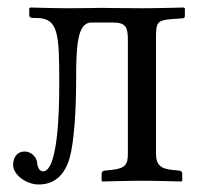

<svg xmlns="http://www.w3.org/2000/svg" viewBox="-20 -482 541 512"><path d="M95 -25C104 -25 114 -35 121 -60C131 -94 138 -154 138 -259C138 -391 136 -433 79 -434C62 -434 58 -434 58 -443V-460L61 -462C61 -462 124 -460 164 -460C198 -460 250 -461 250 -461C250 -461 317 -460 359 -460C402 -460 470 -462 470 -462L473 -460V-440C473 -435 471 -433 465 -433L437 -431C400 -428 396 -422 396 -384V-72C396 -43 408 -32 439 -29L458 -27C462 -27 466 -24 466 -19V0L464 2C464 2 396 0 357 0C321 0 253 2 253 2L251 0V-19C251 -24 254 -26 259 -27L278 -29C314 -33 321 -43 321 -72V-374C321 -408 317 -422 281 -422H224C186 -422 183 -360 183 -266C183 -184 177 -101 166 -62C153 -15 125 10 83 10C50 10 15 -16 15 -42C15 -62 25 -78 46 -78C63 -78 78 -63 79 -48C80 -35 86 -25 95 -25Z"/></svg>

Font: Linux Libertine O C
Style: Regular
Weight: 400
Designer: Philipp H. Poll
Foundry: Philipp H. Poll
Version: Version 4.0.3